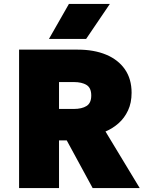

<svg xmlns="http://www.w3.org/2000/svg" viewBox="-20 -951 742 971"><path d="M76.5 0V-700H373.5Q455.5 -700 516.8 -674.5Q578 -649 611.8 -600.2Q645.5 -551.5 645.5 -482Q645.5 -431 627.5 -392.5Q609.5 -354 579.5 -327.5Q549.5 -301 513.5 -286L686.5 0H448.5L317.5 -241H278.5V0ZM278.5 -400H352.5Q394 -400 417.8 -415Q441.5 -430 441.5 -468Q441.5 -506.5 417.8 -521.2Q394 -536 353.5 -536H278.5ZM227.5 -754 328.5 -931H535.5L415.5 -754Z"/></svg>

Font: Geologica Thin Roman Black
Style: Regular
Weight: 900
Version: Version 1.010;gftools[0.9.28]